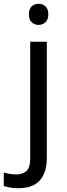

<svg xmlns="http://www.w3.org/2000/svg" viewBox="-75 -757 353 1017"><path d="M22 240Q-3 240 -22 236.5Q-41 233 -55 228V157Q-40 161 -24 164Q-8 167 11 167Q43 167 64 149.5Q85 132 85 83V-536H173V80Q173 130 157 166Q141 202 108 221Q75 240 22 240ZM78 -681Q78 -710 93 -723.5Q108 -737 130 -737Q150 -737 165.5 -723.5Q181 -710 181 -681Q181 -653 165.5 -639Q150 -625 130 -625Q108 -625 93 -639Q78 -653 78 -681Z"/></svg>

Font: Noto Sans Thai
Style: Regular
Weight: 400
Designer: Monotype Design Team
Foundry: Monotype Imaging Inc.
Version: Version 2.001